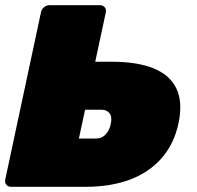

<svg xmlns="http://www.w3.org/2000/svg" viewBox="-23 -720 759 740"><path d="M19 0Q8 0 1.5 -8Q-5 -16 -3 -27L135 -673Q137 -684 146.5 -692Q156 -700 167 -700H363Q374 -700 380.5 -692Q387 -684 385 -673L344 -482H409Q506 -482 569 -456.5Q632 -431 657 -378.5Q682 -326 665 -245Q648 -165 599.5 -110Q551 -55 477 -27.5Q403 0 307 0ZM281 -186H346Q370 -186 385 -203Q400 -220 404 -243Q410 -270 399 -283.5Q388 -297 370 -297H305Z"/></svg>

Font: Rubik Black
Style: Italic
Weight: 900
Italic angle: -12°
Designer: Hubert and Fischer
Foundry: Hubert and Fischer
Version: Version 2.300;gftools[0.9.30]